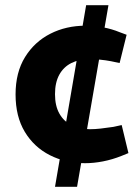

<svg xmlns="http://www.w3.org/2000/svg" viewBox="-20 -720 532 740"><path d="M192 0 312 -700H398L277 0ZM308 -91Q233 -91 172 -122Q111 -153 75.5 -212Q40 -271 40 -356Q40 -441 76.5 -500Q113 -559 174 -590Q235 -621 310 -621Q345 -621 378.5 -614.5Q412 -608 441 -596L468 -586L441 -477L408 -484Q387 -488 366 -490Q345 -492 325 -492Q285 -492 255 -477Q225 -462 208.5 -432Q192 -402 192 -357Q192 -312 209 -282Q226 -252 256.5 -237Q287 -222 327 -222Q346 -222 368 -224.5Q390 -227 417 -231L449 -238L475 -130L448 -119Q413 -105 377 -98Q341 -91 308 -91Z"/></svg>

Font: REM Medium SemiBold
Style: Regular
Weight: 600
Version: Version 1.005;gftools[0.9.28]